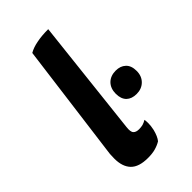

<svg xmlns="http://www.w3.org/2000/svg" viewBox="-234 -816 908 908"><g transform="rotate(-45 219.5 -362.5)"><path d="M283.2 -745.1Q238.3 -745.1 206.1 -738.3Q173.8 -732.4 150.4 -718.8Q125 -529.3 76.2 -151.4Q74.2 -138.7 72.3 -121.1Q71.3 -102.5 71.3 -90.8Q71.3 -37.1 98.6 -8.8Q126 19.5 186.5 19.5Q215.8 19.5 236.3 13.7Q257.8 7.8 275.4 -2.9Q290 -20.5 298.8 -55.7Q303.7 -78.1 303.7 -96.7Q303.7 -109.4 301.8 -120.1Q291 -113.3 278.3 -109.4Q265.6 -106.4 252.9 -106.4Q232.4 -106.4 223.6 -116.2Q213.9 -126 217.8 -157.2Q239.3 -352.5 283.2 -745.1ZM370.1 -380.9Q335.9 -380.9 314.5 -360.4Q293 -338.9 293 -302.7Q293 -268.6 311.5 -250Q330.1 -232.4 362.3 -232.4Q395.5 -232.4 417 -252.9Q439.5 -274.4 439.5 -309.6Q439.5 -345.7 419.9 -363.3Q401.4 -380.9 370.1 -380.9Z"/></g></svg>

Font: cl
Style: Bold Italic
Weight: 400
Designer: Mitja Miklavcic
Version: Version 7.504; 2011; Build 1022